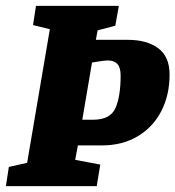

<svg xmlns="http://www.w3.org/2000/svg" viewBox="-39 -631 595 651"><path d="M536 -378Q536 -309 508 -254.5Q480 -200 428 -169Q376 -138 307 -138H225L216 -89L301 -73L289 0H-19L-9 -65L53 -79L130 -532L73 -546L83 -611H364L352 -544L292 -528L286 -496H394Q459 -496 497.5 -467.5Q536 -439 536 -378ZM370 -375Q370 -402 359 -414Q348 -426 327 -426Q313 -426 273 -419L240 -225H276Q335 -225 352.5 -264.5Q370 -304 370 -375Z"/></svg>

Font: Grenze ExtraBold
Style: Italic
Weight: 800
Italic angle: -10°
Designer: Renata Polastri
Foundry: Omnibus-Type
Version: Version 1.002; ttfautohint (v1.8)